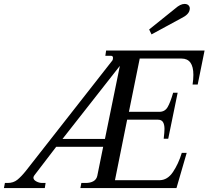

<svg xmlns="http://www.w3.org/2000/svg" viewBox="-48 -957 1061 977"><path d="M711 -807 844 -914Q870 -937 891 -937Q906 -937 913 -928Q920 -919 917 -907Q913 -883 876 -865L723 -782ZM-23 -26H-9Q20 -26 40 -42Q60 -58 84 -88L522 -647Q527 -652 527 -662Q527 -673 517 -673H488L492 -700H993L958 -527H932Q936 -553 936 -576Q936 -659 876 -659H663L608 -388H763Q791 -388 805 -412Q819 -436 833 -485H856L808 -251H785Q789 -285 789 -301Q789 -323 781.5 -335.5Q774 -348 755 -348H599L537 -40H763Q804 -40 832 -81.5Q860 -123 877 -179H902L850 0H361L366 -26H388Q412 -26 427.5 -35Q443 -44 447 -62L477 -210H238L127 -65Q122 -58 122 -53Q122 -42 136.5 -34Q151 -26 167 -26H184L180 0H-28ZM486 -250 562 -622 270 -250Z"/></svg>

Font: Taviraj
Style: Italic
Weight: 400
Italic angle: -12°
Designer: Katatrad Team
Foundry: CadsonDemak
Version: Version 1.001